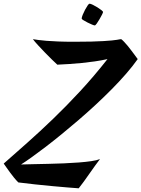

<svg xmlns="http://www.w3.org/2000/svg" viewBox="-130 -914 765 1039"><path d="M615.2 -594.2Q588.4 -556.2 552.5 -514.9Q516.6 -473.6 474.6 -431.2Q432.6 -388.7 386.7 -346.2Q340.8 -303.7 294.2 -263.7Q247.6 -223.6 202.4 -186.8Q157.2 -149.9 116.7 -118.9Q76.2 -87.9 42 -63.5Q7.8 -39.1 -16.1 -23.9Q12.7 -24.9 50.8 -25.6Q88.9 -26.4 130.9 -27.3Q172.9 -28.3 215.6 -30Q258.3 -31.7 296.1 -34.7Q334 -37.6 364.3 -42Q394.5 -46.4 411.1 -53.2Q398.9 -37.6 384.3 -17.1Q369.6 3.4 354.2 25.4Q338.9 47.4 323.7 68.4Q308.6 89.4 295.9 105Q272.9 103.5 234.9 100.3Q196.8 97.2 151.6 93Q106.4 88.9 58.8 83.7Q11.2 78.6 -30.8 73.2Q-43.5 60.5 -54.7 46.6Q-65.9 32.7 -75.9 19Q-85.9 5.4 -94.5 -6.8Q-103 -19 -109.9 -28.8Q-49.3 -82 18.3 -142.1Q85.9 -202.1 157.7 -271.2Q229.5 -340.3 303.7 -420.4Q377.9 -500.5 451.7 -594.2Q418.5 -586.9 383.5 -581.8Q348.6 -576.7 313.7 -573.2Q278.8 -569.8 244.9 -567.6Q210.9 -565.4 180.2 -564Q168.9 -574.2 150.4 -592.3Q131.8 -610.4 112.5 -630.4Q93.3 -650.4 75.4 -669.7Q57.6 -689 47.9 -702.1Q58.6 -700.2 76.7 -697.8Q94.7 -695.3 121.6 -693.1Q148.4 -690.9 185.3 -689.5Q222.2 -688 271 -688Q325.2 -688 364.3 -689Q403.3 -689.9 430.7 -691.7Q458 -693.4 475.1 -695.1Q492.2 -696.8 502.4 -698.5Q512.7 -700.2 517.6 -701.2Q522.5 -702.1 525.9 -702.1Q532.7 -697.3 541.7 -687.7Q550.8 -678.2 560.3 -666.7Q569.8 -655.3 579.1 -642.8Q588.4 -630.4 596.2 -620.1Q604 -609.9 609.1 -602.5Q614.3 -595.2 615.2 -594.2ZM427.7 -849.1Q427.7 -846.2 421.9 -834.5Q416 -822.8 408.4 -809.8Q400.9 -796.9 393.6 -786.6Q386.2 -776.4 382.8 -776.4Q379.4 -776.4 367.9 -781Q356.4 -785.6 344 -792Q331.5 -798.3 321.8 -804.4Q312 -810.5 312 -813Q312 -820.3 317.6 -834Q323.2 -847.7 330.3 -861.1Q337.4 -874.5 344.2 -884.3Q351.1 -894 354 -894Q360.4 -894 372.6 -887.9Q384.8 -881.8 397 -874.3Q409.2 -866.7 418.5 -859.4Q427.7 -852.1 427.7 -849.1Z"/></svg>

Font: Yesteryear
Style: Regular
Weight: 400
Designer: Astigmatic (AOETI)
Foundry: Astigmatic (AOETI)
Version: Version 1.000